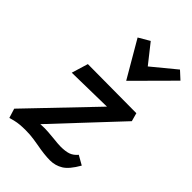

<svg xmlns="http://www.w3.org/2000/svg" viewBox="-213 -776 868 868"><g transform="rotate(45 221.0 -342.0)"><path d="M354 -99 398 -74Q369 -23 341 -6Q313 11 280 11Q243 11 191 1Q185 0 160 -4Q135 -8 105 -8Q65 -8 41 -2Q17 4 14 5L0 -40L290 -343L69 -339L93 -418L405 -416L416 -376L133 -74L160 -75Q178 -75 218 -71Q254 -67 269 -67Q300 -67 319 -73.5Q338 -80 354 -99ZM167 -662 220 -693 292 -602 405 -695 442 -661 269 -487Z"/></g></svg>

Font: Ysabeau Semibold
Style: Italic
Weight: 600
Italic angle: -12°
Designer: Christian Thalmann (Catharsis Fonts)
Version: Version 0.003